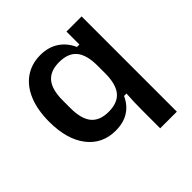

<svg xmlns="http://www.w3.org/2000/svg" viewBox="-188 -687 995 995"><g transform="rotate(-45 309.5 -190.0)"><path d="M430 -87H412Q391 -40 351.5 -15Q312 10 255 10Q157 10 100 -64Q43 -138 43 -267Q43 -353 69 -415.5Q95 -478 143 -511Q191 -544 255 -544Q313 -544 355 -516.5Q397 -489 419 -439H437V-534H548V164H426V26Q426 -34 430 -87ZM298 -85Q364 -85 395 -122.5Q426 -160 426 -240V-294Q426 -374 395 -411.5Q364 -449 298 -449Q233 -449 202 -411.5Q171 -374 171 -294V-240Q171 -160 202 -122.5Q233 -85 298 -85Z"/></g></svg>

Font: Mozilla Text BETA SemiBold
Style: Regular
Weight: 600
Designer: Studio DRAMA
Foundry: Studio DRAMA
Version: Version 0.100